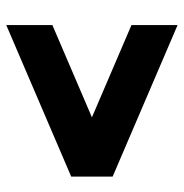

<svg xmlns="http://www.w3.org/2000/svg" viewBox="-7 -669 586 612"><g transform="rotate(-90 286.0 -363.0)"><path d="M29 -297V-429L512 -636V-489L218 -363L512 -237V-90Z"/></g></svg>

Font: Encode Sans Wide
Style: Black
Weight: 900
Designer: Pablo Impallari, Andres Torresi
Foundry: Pablo Impallari, Andres Torresi
Version: Version 1.000; ttfautohint (v1.00) -l 8 -r 50 -G 200 -x 14 -